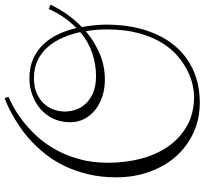

<svg xmlns="http://www.w3.org/2000/svg" viewBox="-46 -734 858 805"><g transform="rotate(-90 382.5 -332.0)"><path d="M681.2 -312Q680.7 -220.2 657.2 -148.2Q633.8 -76.2 591.1 -25.9Q548.3 24.4 488 50.8Q427.7 77.1 354 77.1Q284.7 77.1 227.1 50.3Q169.4 23.4 128.2 -23.4Q86.9 -70.3 64 -134.3Q41 -198.2 41 -272.9Q41 -336.4 53.7 -389.6Q66.4 -442.9 87.2 -486.8Q107.9 -530.8 135.3 -565.9Q162.6 -601.1 191.7 -628.2Q220.7 -655.3 250 -675.3Q279.3 -695.3 304 -709Q328.6 -722.7 346.9 -730.5Q365.2 -738.3 373 -741.2L378.9 -725.1Q363.8 -718.8 337.4 -704.6Q311 -690.4 280.3 -667.2Q249.5 -644 217.8 -610.6Q186 -577.1 160.4 -533Q134.8 -488.8 118.4 -432.6Q102.1 -376.5 102.1 -307.1Q102.1 -234.4 119.4 -168.9Q136.7 -103.5 171.4 -54.2Q206.1 -4.9 258.1 24.2Q310.1 53.2 379.9 53.2Q399.9 53.2 428.5 47.1Q457 41 488.3 25.4Q519.5 9.8 550.5 -16.6Q581.5 -43 606 -83.5Q630.4 -124 645.8 -180.4Q661.1 -236.8 661.1 -312Q661.1 -333 659.4 -355.7Q657.7 -378.4 653.8 -400.9Q610.4 -364.3 559.3 -342.5Q508.3 -320.8 451.2 -320.8Q413.6 -320.8 380.9 -331.3Q348.1 -341.8 324 -361.1Q299.8 -380.4 285.9 -407Q272 -433.6 272 -465.8Q272 -506.8 287.8 -538.8Q303.7 -570.8 329.6 -592.5Q355.5 -614.3 388.4 -625.7Q421.4 -637.2 456.1 -637.2Q503.4 -637.2 539.1 -620.8Q574.7 -604.5 600.1 -577.1Q625.5 -549.8 641.8 -514.2Q658.2 -478.5 667 -439.9Q690.4 -462.9 710.4 -491.2Q730.5 -519.5 747.1 -556.2L765.1 -548.8Q729 -473.6 670.9 -417Q676.3 -389.6 678.7 -363.3Q681.2 -336.9 681.2 -312ZM465.8 -357.9Q514.2 -357.9 561.3 -373.5Q608.4 -389.2 649.9 -423.8Q641.6 -461.9 626.7 -496.8Q611.8 -531.7 588.6 -558.8Q565.4 -585.9 533 -602.1Q500.5 -618.2 457 -618.2Q421.9 -618.2 395.8 -607.4Q369.6 -596.7 352.1 -578.6Q334.5 -560.5 325.7 -536.9Q316.9 -513.2 316.9 -487.8Q316.9 -466.3 324.5 -443.4Q332 -420.4 349.6 -401.4Q367.2 -382.3 395.8 -370.1Q424.3 -357.9 465.8 -357.9Z"/></g></svg>

Font: Clicker Script
Style: Regular
Weight: 400
Designer: Astigmatic (AOETI)
Foundry: Astigmatic (AOETI)
Version: Version 1.000